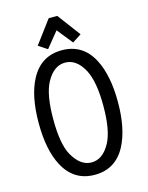

<svg xmlns="http://www.w3.org/2000/svg" viewBox="-138 -1026 861 1120"><g transform="rotate(-15 293.0 -466.0)"><path d="M165 -803.7 268.6 -942.4H320.3L423.8 -803.7L369.6 -768.6L294.4 -862.3L218.3 -768.6ZM293 -64.9Q362.3 -64.9 406.2 -147.5Q444.3 -218.8 444.3 -366.2Q444.3 -511.7 406.2 -585Q362.3 -667.5 293 -667.5Q224.1 -667.5 179.7 -585Q141.6 -514.2 141.6 -366.2Q141.6 -215.3 179.7 -147.5Q226.1 -64.9 293 -64.9ZM293 9.8Q167 9.8 105.5 -106Q53.7 -203.6 53.7 -366.2Q53.7 -528.8 105.5 -626.5Q167 -742.2 293 -742.2Q419.9 -742.2 480.5 -626.5Q532.2 -527.3 532.2 -366.2Q532.2 -205.1 480.5 -106Q419.9 9.8 293 9.8Z"/></g></svg>

Font: Consola Mono
Style: Book
Weight: 400
Monospace: yes
Designer: Wojciech Kalinowski "wmk69" (wmk69@o2.pl)
Foundry: Wojciech Kalinowski "wmk69" (wmk69@o2.pl)
Version: Version 2.1.0